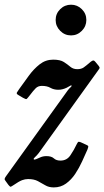

<svg xmlns="http://www.w3.org/2000/svg" viewBox="-56 -785 444 816"><path d="M25.5 -406.5Q45.5 -434.5 66.5 -463.2Q87.5 -492 112.8 -511.8Q138 -531.5 170 -531.5Q200 -531.5 215.8 -521.2Q231.5 -511 243.2 -501Q255 -491 272.5 -491Q289 -491 299.5 -498.2Q310 -505.5 329 -522Q336.5 -528 340.5 -528Q344.5 -528 349 -522.5L363 -505.5Q367.5 -499.5 367.5 -496.8Q367.5 -494 361.5 -486.5L109 -135Q100.5 -124 93 -117.5Q85.5 -111 87.5 -108Q90 -105 98.8 -109Q107.5 -113 116 -116.5Q127 -121.5 141.5 -121.5Q162.5 -121.5 172.8 -112Q183 -102.5 201 -102.5Q228 -102.5 243.2 -125Q258.5 -147.5 270.5 -173Q274 -180 276.5 -181.8Q279 -183.5 287 -180.5L313 -168.5Q319 -166 319.2 -162.8Q319.5 -159.5 315.5 -149Q305.5 -126.5 293 -99Q280.5 -71.5 263.8 -46.2Q247 -21 224.5 -4.8Q202 11.5 172.5 11.5Q151.5 11.5 136.5 2.5Q121.5 -6.5 105 -15.2Q88.5 -24 63.5 -24Q50.5 -24 37.8 -19.2Q25 -14.5 -2 4Q-10 9.5 -12.2 8.5Q-14.5 7.5 -20.5 0.5L-31 -14Q-37 -21 -36.2 -25Q-35.5 -29 -30.5 -36L232 -401Q238 -409 243.8 -413.8Q249.5 -418.5 248 -421.5Q246.5 -423.5 241.8 -420.2Q237 -417 227 -412Q209 -403.5 192 -403.5Q172.5 -403.5 158.2 -411.8Q144 -420 122 -420Q106 -420 96 -410.2Q86 -400.5 69.5 -378.5Q60.5 -367 57.5 -364.5Q54.5 -362 41.5 -369.5L23 -380.5Q12.5 -386 15.8 -391.8Q19 -397.5 25.5 -406.5ZM246 -634.5Q219 -634.5 199.8 -654Q180.5 -673.5 180.5 -700Q180.5 -727 199.8 -746Q219 -765 246 -765Q272.5 -765 291.8 -746Q311 -727 311 -700Q311 -673.5 291.8 -654Q272.5 -634.5 246 -634.5Z"/></svg>

Font: Besley* Condensed Medium
Style: Italic
Weight: 500
Width: 3
Italic angle: -13°
Designer: Owen Earl
Foundry: indestructible type*
Version: Version 3.000; ttfautohint (v1.8.3)